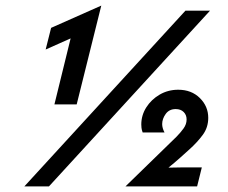

<svg xmlns="http://www.w3.org/2000/svg" viewBox="-20 -663 811 683"><path d="M173.6 -291.7 231.2 -526.4 142.4 -486.8 161.8 -563.9 340.3 -643.1 252.8 -291.7ZM66.7 0 639.6 -625H727.1L154.2 0ZM426.4 0 606.9 -175.7Q621.5 -190.3 632.6 -205.6Q643.8 -220.8 643.8 -238.2Q643.8 -254.2 633.3 -264.6Q622.9 -275 604.9 -275Q581.9 -275 569.4 -257.6Q556.9 -240.3 556.9 -221.5Q556.9 -207.6 565.3 -191.7H487.5Q484 -201.4 483.3 -208.3Q482.6 -215.3 482.6 -220.1Q482.6 -252.8 500.3 -280.9Q518.1 -309 547.9 -326.4Q577.8 -343.8 613.9 -343.8Q661.1 -343.8 691 -314.2Q720.8 -284.7 720.8 -243.8Q720.8 -209.7 701.4 -183.3Q681.9 -156.9 654.9 -132.6Q639.6 -118.8 619.8 -101Q600 -83.3 579.2 -66.7Q590.3 -66.7 600.7 -67Q611.1 -67.4 622.2 -67.4H697.9L681.2 0Z"/></svg>

Font: Afacad Medium
Style: Italic
Weight: 500
Italic angle: -14°
Designer: Kristian Moeller
Foundry: Dicotype
Version: Version 1.000; ttfautohint (v1.8.4.7-5d5b)